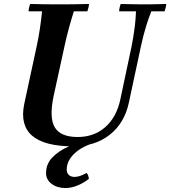

<svg xmlns="http://www.w3.org/2000/svg" viewBox="-20 -722 857 967"><path d="M348 15Q205 15 142.5 -38Q80 -91 102 -198L165 -490Q175 -537 181 -578Q187 -619 192 -665H124Q124 -673 126.5 -684Q129 -695 132 -702Q166 -701 205.5 -700.5Q245 -700 279 -700Q314 -700 353.5 -700.5Q393 -701 428 -702Q428 -695 425.5 -684Q423 -673 420 -665H352Q338 -621 326.5 -578.5Q315 -536 305 -490L250 -238Q227 -129 256 -80.5Q285 -32 371 -32Q454 -32 510.5 -82Q567 -132 586 -221L643 -490Q648 -516 652 -540Q656 -564 659.5 -593.5Q663 -623 665 -665H580Q580 -673 582.5 -684Q585 -695 588 -702Q628 -701 660.5 -700.5Q693 -700 712 -700Q729 -700 755.5 -700.5Q782 -701 817 -702Q817 -695 814.5 -684Q812 -673 809 -665H742Q727 -626 718 -597Q709 -568 702.5 -543Q696 -518 690 -490L629 -205Q607 -102 533 -43.5Q459 15 348 15ZM309 225Q268 225 240 204Q212 183 212 150Q212 104 243 71.5Q274 39 324 16.5Q374 -6 430 -21L445 0Q384 21 350 56Q316 91 316 132Q316 148 326 158.5Q336 169 356 169Q367 169 382 164.5Q397 160 416 149Q422 155 424.5 163.5Q427 172 428 178Q406 197 373.5 211Q341 225 309 225Z"/></svg>

Font: Poltawski Nowy SemiBold
Style: Italic
Weight: 600
Italic angle: -12°
Version: Version 1.001;gftools[0.9.25]